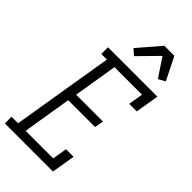

<svg xmlns="http://www.w3.org/2000/svg" viewBox="-317 -1042 1113 1113"><g transform="rotate(45 239.0 -486.0)"><path d="M-21 0 -22 -55H32L135 -680H89V-735H494L470 -590H408L423 -680H197L153 -410H373L363 -355H143L94 -55H320L335 -145H397L373 0ZM232 -805 197 -836 314 -972H396L466 -832L424 -809L348 -923Z"/></g></svg>

Font: Iosevka Curly Slab Light
Style: Italic
Weight: 300
Italic angle: -9°
Monospace: yes
Designer: Belleve Invis
Foundry: Belleve Invis
Version: Version 22.1.2; ttfautohint (v1.8.4)